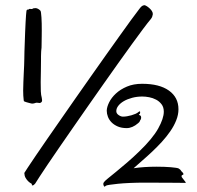

<svg xmlns="http://www.w3.org/2000/svg" viewBox="-20 -703 757 736"><path d="M686 -2Q678.2 -2 640.6 -2.4Q603 -2.9 538.1 -2.9Q505.4 -2.9 478.5 -1.7Q451.7 -0.5 431.9 1.5Q412.1 3.4 400.1 5.4Q388.2 7.3 386.2 8.8Q382.3 12.2 381.3 12.5Q380.4 12.7 378.9 11.2Q377.9 9.3 377 7.3Q376 5.4 376 2.9Q376 1.5 376.2 0Q376.5 -1.5 377.9 -3.9Q380.4 -8.3 393.1 -18.6Q405.8 -28.8 424.6 -44.2Q443.4 -59.6 466.8 -79.6Q490.2 -99.6 514.2 -123Q564.9 -171.9 586.4 -210.4Q607.9 -249 607.9 -274.9Q607.9 -292 599.4 -303.2Q590.8 -314.5 578.4 -321Q565.9 -327.6 551.8 -330.3Q537.6 -333 525.9 -333Q504.9 -333 486.6 -328.1Q468.3 -323.2 454.8 -315.4Q441.4 -307.6 433.6 -297.6Q425.8 -287.6 425.8 -276.9Q425.8 -268.1 434.6 -262Q443.4 -255.9 451.2 -255.9Q458.5 -255.9 467 -257.3Q475.6 -258.8 484.1 -261.2Q492.7 -263.7 499.8 -266.8Q506.8 -270 511.2 -273.9Q513.7 -276.4 515.1 -276.1Q516.6 -275.9 517.1 -274.2Q517.6 -272.5 517.1 -270Q516.6 -267.6 515.1 -266.1Q511.2 -262.2 512.2 -262.5Q513.2 -262.7 516.1 -261.2Q521 -258.8 521 -252.9Q521 -251.5 520.8 -249.3Q520.5 -247.1 519 -244.1Q516.6 -241.2 515.9 -238.3Q515.1 -235.4 509.8 -231Q498.5 -221.2 487.5 -216.6Q476.6 -211.9 465.8 -211.9Q446.3 -211.9 431.9 -218Q417.5 -224.1 408 -233.6Q398.4 -243.2 393.8 -255.1Q389.2 -267.1 389.2 -278.8Q389.6 -293 398.4 -310.8Q407.2 -328.6 424.3 -344.5Q441.4 -360.4 466.6 -371.1Q491.7 -381.8 524.9 -381.8Q591.3 -381.8 627.7 -355.7Q664.1 -329.6 664.1 -284.2Q664.1 -263.2 655.5 -241.7Q647 -220.2 632.6 -199.5Q618.2 -178.7 600.1 -158.9Q582 -139.2 562.7 -121.1Q543.5 -103 525.1 -87.2Q506.8 -71.3 492.2 -58.1Q532.2 -64 580.1 -64Q595.2 -64 609.4 -63.5Q623.5 -63 635 -62Q646.5 -61 654.3 -59.8Q662.1 -58.6 665 -57.1Q672.4 -52.2 673.6 -49.3Q674.8 -46.4 678.2 -43.9Q681.2 -41 682.9 -37.4Q684.6 -33.7 679.2 -32.2Q675.8 -31.2 675.8 -27.6Q675.8 -23.9 681.2 -18.1Q688.5 -8.8 691.4 -4.9Q694.3 -1 686 -2ZM565.9 -648.9Q564.9 -643.6 563.5 -639.2Q562 -634.8 558.1 -629.9Q546.9 -616.7 528.3 -591.8Q509.8 -566.9 485.6 -533.7Q461.4 -500.5 433.3 -460.9Q405.3 -421.4 375.5 -379.2Q345.7 -336.9 315.7 -293.9Q285.6 -251 257.8 -210.7Q230 -170.4 205.3 -134.8Q180.7 -99.1 162.1 -71.5Q143.6 -43.9 132.3 -26.6Q121.1 -9.3 119.1 -5.9Q116.7 -2 114.7 1Q112.3 3.4 109.9 5.6Q107.4 7.8 105 7.8Q102.5 7.8 102.3 7.3Q102.1 6.8 102.1 5.9V2Q93.8 -2.4 87.9 -8.3Q82.5 -13.7 78.1 -21.2Q73.7 -28.8 73.2 -40Q75.7 -44.4 87.4 -62Q99.1 -79.6 117.4 -106.7Q135.7 -133.8 159.9 -168.7Q184.1 -203.6 211.7 -243.2Q239.3 -282.7 268.8 -325.2Q298.3 -367.7 327.9 -409.4Q357.4 -451.2 385.5 -491Q413.6 -530.8 438 -564.7Q462.4 -598.6 481.9 -625.7Q501.5 -652.8 514.2 -668.9Q520 -676.8 524.4 -679.9Q528.8 -683.1 535.2 -683.1Q537.1 -682.6 542 -679.7Q546.9 -676.8 552.2 -672.1Q557.6 -667.5 561.8 -661.4Q565.9 -655.3 565.9 -648.9ZM140.1 -328.1Q142.6 -316.9 140.1 -313Q137.7 -309.1 132.8 -308.1Q128.4 -308.1 123.5 -309.1Q118.7 -310.1 111.8 -307.1Q108.4 -306.2 106 -305.9Q103.5 -305.7 100.6 -306.2Q97.7 -306.6 93.5 -307.9Q89.4 -309.1 82 -311Q72.3 -314 71.5 -315.4Q70.8 -316.9 70.8 -319.8Q69.8 -327.6 69.3 -336.4Q68.8 -345.2 68.8 -356Q68.8 -371.1 69.6 -387.7Q70.3 -404.3 71 -420.7Q71.8 -437 72.5 -451.9Q73.2 -466.8 73.2 -478Q73.2 -488.3 73.7 -505.4Q74.2 -522.5 75 -541.7Q75.7 -561 76.4 -580.8Q77.1 -600.6 78.1 -617.2Q79.1 -633.8 79.8 -645Q80.6 -656.2 81.1 -658.2Q81.1 -662.1 82.8 -664.6Q84.5 -667 85.9 -666Q89.8 -666 90.6 -667.5Q91.3 -668.9 92.8 -668.9Q99.1 -668.9 101.6 -668.5Q104 -668 104 -668.9Q106.9 -671.9 116.2 -671.9Q120.6 -671.9 125.7 -669.2Q130.9 -666.5 134.8 -662.1Q136.2 -661.1 137.2 -654.1Q138.2 -647 138.9 -636.2Q139.6 -625.5 139.9 -612.3Q140.1 -599.1 140.1 -585.9Q140.1 -574.2 139.9 -563.5Q139.6 -552.7 139.6 -543.7Q139.6 -534.7 139.4 -528.3Q139.2 -522 139.2 -520Q138.2 -512.2 137.9 -507.1Q137.7 -502 137.5 -497.3Q137.2 -492.7 137.2 -487.5Q137.2 -482.4 137.2 -474.1Q137.2 -451.2 136.7 -429.2Q136.2 -407.2 136 -387.9Q135.7 -368.7 136.5 -353.3Q137.2 -337.9 140.1 -328.1Z"/></svg>

Font: Oregano
Style: Regular
Weight: 400
Version: Version 1.000